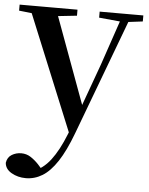

<svg xmlns="http://www.w3.org/2000/svg" viewBox="-62 -572 688 889"><g transform="rotate(5 281.5 -128.0)"><path d="M91 271Q54 271 24.5 254Q-5 237 -7 208Q-3 182 17 170Q37 158 61 158Q85 158 104.5 170.5Q124 183 142 202L171 235L138 254L118 237Q167 220 202.5 173.5Q238 127 268 51L297 -21L304 -40L392 -283L475 -527H515L301 44Q270 127 237 177Q204 227 168 249Q132 271 91 271ZM280 63 38 -527H161L325 -81L331 -69ZM-7 -499V-527H262V-499L160 -488H93ZM365 -499V-527H568V-499L487 -489H470Z"/></g></svg>

Font: Noto Serif TC SemiBold
Style: Regular
Weight: 600
Version: Version 2.002-H1;hotconv 1.1.0;makeotfexe 2.6.0